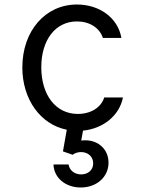

<svg xmlns="http://www.w3.org/2000/svg" viewBox="-20 -570 640 851"><path d="M284 159H217C219 218 270 261 338 261C409 261 461 214 461 151C461 87 408 44 340 53L348 9C437 0 509 -57 525 -138H442C428 -93 382 -65 325 -65C227 -65 163 -149 163 -272C163 -392 225 -475 321 -475C377 -475 421 -447 436 -402H518C503 -490 422 -550 321 -550C181 -550 79 -433 79 -271C79 -129 160 -18 276 5L259 101L302 116C311 109 324 104 339 104C370 104 393 124 393 154C393 183 371 203 340 203C310 203 288 185 284 159Z"/></svg>

Font: CommitMonoNiceRocks
Style: Regular
Weight: 400
Monospace: yes
Designer: Eigil Nikolajsen
Foundry: Eigil Nikolajsen
Version: Version 1.143